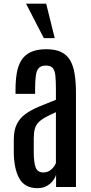

<svg xmlns="http://www.w3.org/2000/svg" viewBox="-20 -1006 487 1033"><path d="M181.2 6.3Q113.3 6.3 84 -45.7Q54.7 -97.7 54.2 -189V-254.9Q54.2 -305.7 70.8 -338.6Q87.4 -371.6 117.9 -393.3Q148.4 -415 189.9 -432.4Q231.4 -449.7 280.8 -469.2V-527.3Q280.8 -572.3 277.8 -599.9Q274.9 -627.4 263.4 -640.4Q252 -653.3 226.6 -653.3Q201.7 -653.3 189.2 -640.4Q176.8 -627.4 172.9 -599.6Q168.9 -571.8 168.9 -527.8V-501H63.5V-522Q63.5 -569.8 69.8 -609.9Q76.2 -649.9 93.5 -679.2Q110.8 -708.5 143.6 -724.9Q176.3 -741.2 229 -741.2Q278.3 -741.2 309.6 -725.8Q340.8 -710.4 357.9 -680.7Q375 -650.9 381.8 -606.7Q388.7 -562.5 388.7 -504.4V0H281.7V-65.4Q276.9 -49.3 263.9 -32.7Q251 -16.1 230.5 -4.9Q210 6.3 181.2 6.3ZM212.9 -78.1Q238.8 -78.1 257.1 -95.2Q275.4 -112.3 280.8 -129.4V-402.3Q245.1 -386.7 221.9 -373.5Q198.7 -360.4 185.5 -345.9Q172.4 -331.5 167 -311.5Q161.6 -291.5 161.6 -261.2V-190.4Q161.6 -130.9 172.1 -104.5Q182.6 -78.1 212.9 -78.1ZM215.8 -800.8 120.1 -986.3H228.5L274.4 -800.8Z"/></svg>

Font: Antonio Medium
Style: Regular
Weight: 500
Designer: Vernon Adams
Foundry: Vernon Adams
Version: Version 1.002